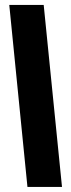

<svg xmlns="http://www.w3.org/2000/svg" viewBox="-20 -740 284 768"><path d="M89.8 7.8 17.1 -720.2H154.8L228 7.8Z"/></svg>

Font: LT Superior
Style: Bold
Weight: 400
Designer: Daniel Lyons
Foundry: LyonsType
Version: Version 1.000